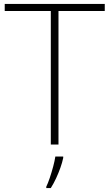

<svg xmlns="http://www.w3.org/2000/svg" viewBox="-20 -734 555 975"><path d="M277 0H238V-678H4V-714H512V-678H277ZM301 68Q296 92 286.5 118.5Q277 145 265 171Q253 197 238 221H215V214Q223 198 232.5 170Q242 142 250 112Q258 82 261 61H301Z"/></svg>

Font: Noto Sans Armenian ExtraLight
Style: Regular
Weight: 250
Designer: Monotype Design Team
Foundry: Monotype Imaging Inc.
Version: Version 2.007